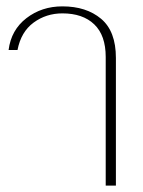

<svg xmlns="http://www.w3.org/2000/svg" viewBox="-20 -583 450 603"><path d="M312 -404Q312 -472 276 -506.5Q240 -541 176 -541Q125 -541 85.5 -512Q46 -483 35 -426H7Q15 -489 63 -526Q111 -563 176 -563Q251 -563 297.5 -524Q344 -485 344 -401V0H312Z"/></svg>

Font: Taviraj Thin
Style: Regular
Weight: 100
Designer: Katatrad Team
Foundry: CadsonDemak
Version: Version 1.030